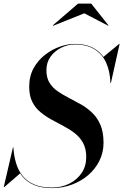

<svg xmlns="http://www.w3.org/2000/svg" viewBox="-41 -996 663 1032"><path d="M239.5 15Q181 15 141.5 -2Q102 -19 78.2 -49.2Q54.5 -79.5 43 -119Q31.5 -158.5 28.5 -203.5H31Q33.5 -159.5 45 -120.5Q56.5 -81.5 79.8 -51.8Q103 -22 141.8 -5Q180.5 12 237.5 12Q290 12 331.8 -9Q373.5 -30 398 -66.5Q422.5 -103 422.5 -151.5Q422.5 -196.5 405.8 -227.2Q389 -258 361.8 -279.2Q334.5 -300.5 301.8 -317.8Q269 -335 236.5 -352.8Q204 -370.5 176.5 -393.2Q149 -416 132.5 -448.8Q116 -481.5 116 -529.5Q116 -587 140 -630Q164 -673 201.8 -702Q239.5 -731 281.5 -745.5Q323.5 -760 360 -760Q424 -760 466.8 -734.5Q509.5 -709 531.2 -662Q553 -615 555 -549.5H552.5Q550.5 -614 529 -660.2Q507.5 -706.5 465.8 -731.8Q424 -757 361.5 -757Q324 -757 289 -740Q254 -723 231.2 -692Q208.5 -661 208.5 -618.5Q208.5 -578 225 -551.2Q241.5 -524.5 269 -505.5Q296.5 -486.5 329.2 -469.8Q362 -453 394.8 -434.5Q427.5 -416 455 -389.5Q482.5 -363 499 -324.2Q515.5 -285.5 515.5 -228.5Q515.5 -176 493.2 -131.5Q471 -87 432.5 -54.2Q394 -21.5 344.2 -3.2Q294.5 15 239.5 15ZM-21 10 28.5 -203.5H31L33.5 -162.5Q40 -132 48.2 -108.2Q56.5 -84.5 69 -65.5L-18.5 10ZM552.5 -549.5 553 -574.5Q548 -602.5 540.8 -630.8Q533.5 -659 514 -689.5L599.5 -760H602L555 -549.5ZM244.5 -857.5 242.5 -859.5 378.5 -976.5H449.5L542 -859.5L541 -857.5L412 -924.5Z"/></svg>

Font: Bodoni Moda 72pt Medium
Style: Italic
Weight: 500
Italic angle: -13°
Designer: Owen Earl
Foundry: indestructible type
Version: Version 2.004